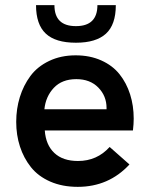

<svg xmlns="http://www.w3.org/2000/svg" viewBox="-20 -717 582 746"><path d="M282 9Q222 9 175.2 -11.5Q128.5 -32 100.2 -67.5Q72 -103 57.5 -147.8Q43 -192.5 43 -243.5Q43 -294 57 -339.5Q71 -385 98.2 -421.8Q125.5 -458.5 171 -480.2Q216.5 -502 274 -502Q329.5 -502 373.5 -482.2Q417.5 -462.5 444.5 -428.5Q471.5 -394.5 485.5 -350.5Q499.5 -306.5 499.5 -256Q499.5 -235.5 496.5 -210H154Q158 -154 191 -122.8Q224 -91.5 283 -91.5Q357 -91.5 406 -146L483 -78Q402.5 9 282 9ZM120 -697H191.5Q191.5 -615.5 275 -615.5Q358.5 -615.5 358.5 -697H430Q430 -621 391.5 -586Q353 -551 275 -551Q195.5 -551 157.8 -586.5Q120 -622 120 -697ZM152.5 -292.5H394V-297.5Q394 -344 362 -376.8Q330 -409.5 276.5 -409.5Q221 -409.5 189.2 -375.8Q157.5 -342 152.5 -292.5Z"/></svg>

Font: HK Grotesk SemiBold
Style: Regular
Weight: 600
Designer: Alfredo Marco Pradil
Foundry: Hanken Design Co.
Version: Version 3.001;FEAKit 1.0